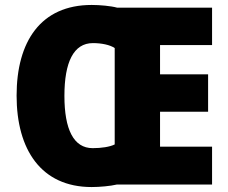

<svg xmlns="http://www.w3.org/2000/svg" viewBox="-20 -745 921 775"><path d="M350 -725C144 -725 47 -577 47 -359C47 -141 146 10 350 10C382 10 426 6 451 0H836V-153H626V-294H820V-445H626V-563H836V-714H453C428 -721 383 -725 350 -725ZM355 -571C390 -571 424 -564 443 -551V-162C423 -152 389 -147 354 -147C277 -147 240 -223 240 -358C240 -494 277 -571 355 -571Z"/></svg>

Font: Noto Sans Arabic UI SmCn Bk
Style: Regular
Weight: 900
Width: 4
Designer: Monotype Design Team, Nadine Chahine and Nizar Qandah
Foundry: Monotype Imaging Inc.
Version: Version 2.010